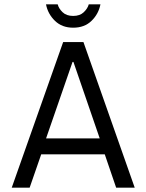

<svg xmlns="http://www.w3.org/2000/svg" viewBox="-20 -861 672 881"><path d="M33.9 0 269.8 -668H362.9L598.1 0H512.9L460.7 -152.8H169.1L116.1 0ZM191.4 -225.9H437.6L316.9 -576.9H312.9ZM315.7 -733.9Q264.6 -733.9 232.2 -765.4Q199.7 -796.9 191.1 -841.1H244.7Q249.4 -822.1 267.1 -805Q284.8 -787.9 315.7 -787.9Q346.6 -787.9 364.4 -805Q382.2 -822.1 387.3 -841.1H440.9Q432.3 -796.9 400 -765.4Q367.8 -733.9 315.7 -733.9Z"/></svg>

Font: Atkinson Hyperlegible Mono ExtraLight
Style: Regular
Weight: 200
Monospace: yes
Designer: Elliott Scott, Megan Eiswerth, Linus Boman, Theodore Petrosky, Letters from Sweden
Foundry: Applied Design Works, Letters from Sweden
Version: Version 2.001